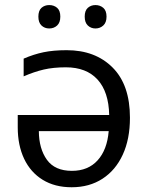

<svg xmlns="http://www.w3.org/2000/svg" viewBox="-20 -748 602 777"><path d="M250 -544.9Q365.7 -544.9 435.8 -474.6Q505.9 -404.3 505.9 -271.5Q505.9 -185.1 476.8 -122.1Q447.8 -59.1 394.8 -24.7Q341.8 9.8 270 9.8Q201.7 9.8 152.6 -20.5Q103.5 -50.8 77.6 -105.5Q51.8 -160.2 51.8 -232.4V-282.7H421.9Q419.9 -376.5 374.8 -426Q329.6 -475.6 246.6 -475.6Q196.3 -475.6 157.2 -466.6Q118.2 -457.5 75.7 -439V-510.7Q116.2 -528.3 156.2 -536.6Q196.3 -544.9 250 -544.9ZM419.9 -217.3H137.2Q137.7 -146 169.9 -101.3Q202.1 -56.6 271 -56.6Q336.4 -56.6 375 -99.1Q413.6 -141.6 419.9 -217.3ZM135.3 -680.7Q135.3 -705.1 147.9 -716.3Q160.6 -727.5 179.2 -727.5Q198.2 -727.5 211.2 -716.3Q224.1 -705.1 224.1 -680.7Q224.1 -656.7 211.2 -644.8Q198.2 -632.8 179.2 -632.8Q160.6 -632.8 147.9 -644.8Q135.3 -656.7 135.3 -680.7ZM322.8 -680.7Q322.8 -705.1 335.4 -716.3Q348.1 -727.5 366.2 -727.5Q384.8 -727.5 397.9 -716.3Q411.1 -705.1 411.1 -680.7Q411.1 -656.7 397.9 -644.8Q384.8 -632.8 366.2 -632.8Q348.1 -632.8 335.4 -644.8Q322.8 -656.7 322.8 -680.7Z"/></svg>

Font: Open Sans
Style: Regular
Weight: 400
Designer: Monotype Design Team
Foundry: Monotype Imaging Inc.
Version: Version 3.000; ttfautohint (v1.8.4)